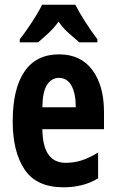

<svg xmlns="http://www.w3.org/2000/svg" viewBox="-20 -786 491 816"><path d="M231 -555Q323 -555 372.5 -488.5Q422 -422 422 -310V-237H160Q161 -164 186 -129Q211 -94 259 -94Q295 -94 327.5 -104.5Q360 -115 397 -138V-28Q364 -8 327 1Q290 10 250 10Q135 10 84.5 -65.5Q34 -141 34 -270Q34 -409 84 -482Q134 -555 231 -555ZM230 -455Q200 -455 180.5 -426.5Q161 -398 160 -330H302Q302 -388 284 -421.5Q266 -455 230 -455ZM300 -766Q317 -733 341.5 -694.5Q366 -656 394 -619V-606H317Q300 -621 274.5 -643Q249 -665 229 -694Q208 -665 182.5 -642Q157 -619 142 -606H64V-619Q79 -638 98 -665.5Q117 -693 133.5 -720Q150 -747 159 -766Z"/></svg>

Font: Noto Sans Gujarati UI ExtraCondensed
Style: Bold
Weight: 700
Width: 2
Designer: Jelle Bosma - Monotype Design Team, Universal Thirst
Foundry: Monotype Imaging Inc.
Version: Version 2.106; ttfautohint (v1.8.4.7-5d5b)